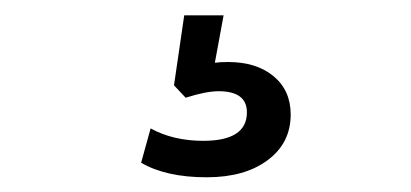

<svg xmlns="http://www.w3.org/2000/svg" viewBox="-20 -41 550 257"><path d="M256.8 196.3Q202.1 196.3 168.9 176.8L181.6 130.9Q211.9 147.5 252 147.5Q310.5 147.5 310.5 109.4Q310.5 81.1 272.5 81.1Q255.9 81.1 228.5 89.8L212.9 73.2L226.6 -20.5H279.3L267.6 43Q274.4 42 285.2 42Q323.2 42 346.2 61Q369.1 80.1 369.1 112.3Q369.1 150.4 338.4 173.3Q307.6 196.3 256.8 196.3Z"/></svg>

Font: Min Sans
Style: Regular
Weight: 400
Designer: Jinseong-Kim, NotoSansCJK, Nunito
Foundry: Jinseong-Kim
Version: Version 1.400;Glyphs 3.1.2 (3151)